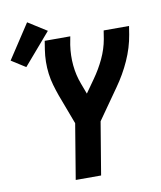

<svg xmlns="http://www.w3.org/2000/svg" viewBox="-139 -918 830 991"><g transform="rotate(-10 276.5 -422.5)"><path d="M177 0 225 -289 166 -446Q156 -474 147.5 -503.5Q139 -533 135 -564Q131 -595 131.5 -627Q132 -659 137 -691L144 -735H278L270 -691Q262 -637 267 -584.5Q272 -532 290 -485L311 -429L359 -497Q391 -542 414 -591Q437 -640 446 -691L453 -735H586L579 -691Q568 -624 538.5 -558.5Q509 -493 467 -434L356 -276L310 0ZM27 -618 -47 -665 71 -845 169 -783Z"/></g></svg>

Font: Iosevka Curly XBdExObl
Style: Regular
Weight: 800
Width: 7
Italic angle: -9°
Monospace: yes
Designer: Belleve Invis
Foundry: Belleve Invis
Version: Version 11.1.0; ttfautohint (v1.8.3)